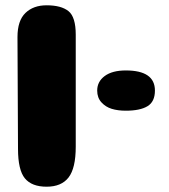

<svg xmlns="http://www.w3.org/2000/svg" viewBox="-20 -705 638 725"><path d="M266 -151Q266 -70 239 -35Q212 0 156 0Q100 0 74 -31.5Q48 -63 48 -143L46 -565Q46 -627 76 -656Q106 -685 156 -685Q211 -685 238.5 -663Q266 -641 266 -574ZM347 -363Q347 -397 375.5 -418Q404 -439 455 -439Q565 -439 565 -363Q565 -321 537 -304Q509 -287 455 -287Q425 -287 402 -294Q379 -301 363 -318.5Q347 -336 347 -363Z"/></svg>

Font: Coiny
Style: Regular
Weight: 400
Version: Version 001.001